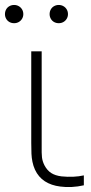

<svg xmlns="http://www.w3.org/2000/svg" viewBox="-46 -747 368 774"><path d="M197 5Q160.5 0.5 134.8 -16.2Q109 -33 95 -63Q88 -78.5 84.8 -94.8Q81.5 -111 80.8 -127.2Q80 -143.5 80 -171Q80 -173 80 -175Q80 -177 80 -179V-540H122V-179V-158Q121.5 -128.5 123.2 -112.8Q125 -97 133 -81Q144 -60 160.5 -49.5Q177 -39 202 -36Q251.5 -31 292 -40V0Q268 5.5 243.2 6.8Q218.5 8 197 5ZM11 -653.5Q0.5 -653.5 -8 -658.2Q-16.5 -663 -21.2 -671.5Q-26 -680 -26 -690Q-26 -700.5 -21.2 -709Q-16.5 -717.5 -8 -722.2Q0.5 -727 11 -727Q21 -727 29.5 -722.2Q38 -717.5 43 -709Q48 -700.5 48 -690Q48 -680 43 -671.5Q38 -663 29.5 -658.2Q21 -653.5 11 -653.5ZM191 -653.5Q180.5 -653.5 172 -658.2Q163.5 -663 158.8 -671.5Q154 -680 154 -690Q154 -700.5 158.8 -709Q163.5 -717.5 172 -722.2Q180.5 -727 191 -727Q201 -727 209.5 -722.2Q218 -717.5 223 -709Q228 -700.5 228 -690Q228 -680 223 -671.5Q218 -663 209.5 -658.2Q201 -653.5 191 -653.5Z"/></svg>

Font: Hauora
Style: Regular
Weight: 400
Designer: Wayne Shih
Foundry: WCYS
Version: Version 1.001